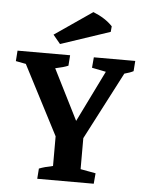

<svg xmlns="http://www.w3.org/2000/svg" viewBox="-49 -697 561 737"><g transform="rotate(5 231.0 -328.0)"><path d="M122.1 0 125 -39.6Q146 -47.9 178.2 -54.2V-168.5L40 -435.5L1 -442.9L3.9 -483.4H206.5L203.6 -442.9Q186.5 -435.5 153.8 -428.7L251.5 -234.4L348.6 -432.1L294.4 -442.9L297.9 -483.4H457.5L454.6 -443.8Q441.9 -437 419.9 -431.2L284.7 -170.9V-51.3L343.3 -40.5L339.8 0ZM164.1 -522.9 136.2 -556.6 281.2 -656.2Q328.6 -637.2 356 -607.9L354 -586.4Z"/></g></svg>

Font: Markazi Text SemiBold
Style: Regular
Weight: 600
Designer: Borna Izadpanah (Arabic designer), Fiona Ross (Arabic design director) and Florian Runge (Latin designer)
Foundry: Borna Izadpanah and Florian Runge
Version: Version 1.001; ttfautohint (v1.8.3)